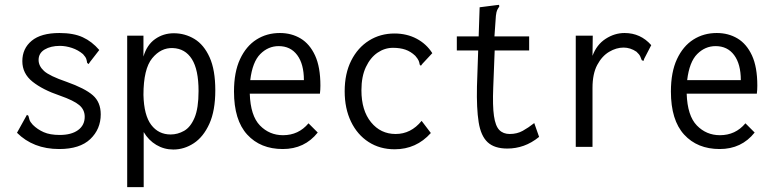

<svg xmlns="http://www.w3.org/2000/svg" viewBox="-20 -604 3190 791"><path d="M224 10Q170 10 126.5 -7Q83 -24 50 -57L86 -122L91 -131L97 -127Q99 -119 101.5 -110.5Q104 -102 115 -90Q134 -71 160 -59.5Q186 -48 226 -48Q274 -48 301.5 -68Q329 -88 329 -123Q329 -152 306.5 -171Q284 -190 227 -210Q156 -234 114 -267.5Q72 -301 72 -352Q72 -404 110.5 -436Q149 -468 225 -468Q283 -468 321 -450.5Q359 -433 389 -398L351 -349L345 -340L339 -345Q338 -353 335.5 -361Q333 -369 322 -381Q302 -398 276.5 -406.5Q251 -415 227 -415Q189 -415 164 -400Q139 -385 139 -357Q139 -332 161.5 -311.5Q184 -291 254 -267Q330 -240 362.5 -211.5Q395 -183 395 -133Q395 -72 352 -31Q309 10 224 10Z M504 167V-457H571V-371Q585 -419 619 -443Q653 -467 696 -467Q742 -467 781 -443.5Q820 -420 843.5 -368Q867 -316 867 -232Q867 -148 842.5 -94Q818 -40 778.5 -14Q739 12 694 12Q656 12 624 -7Q592 -26 572 -60V167ZM683 -50Q712 -50 738.5 -65Q765 -80 781.5 -119Q798 -158 798 -229Q798 -317 770.5 -360.5Q743 -404 692 -406Q643 -408 607 -364Q571 -320 571 -213Q573 -129 603 -89.5Q633 -50 683 -50Z M1145 10Q1053 10 998.5 -49.5Q944 -109 944 -227Q944 -307 969 -360.5Q994 -414 1036.5 -441Q1079 -468 1133 -468Q1181 -468 1218.5 -445.5Q1256 -423 1278 -375.5Q1300 -328 1300 -251Q1300 -242 1299.5 -234.5Q1299 -227 1298 -218H1009Q1012 -127 1051 -87Q1090 -47 1146 -47Q1210 -47 1251 -96L1289 -58Q1235 10 1145 10ZM1011 -274H1232Q1232 -340 1204.5 -377Q1177 -414 1128 -414Q1085 -414 1052.5 -381.5Q1020 -349 1011 -274Z M1606 11Q1545 11 1498.5 -19Q1452 -49 1426 -103Q1400 -157 1400 -228Q1400 -301 1427 -354.5Q1454 -408 1500.5 -437Q1547 -466 1605 -466Q1656 -466 1696.5 -444.5Q1737 -423 1761 -385L1720 -341L1714 -333L1709 -338Q1708 -346 1705 -353.5Q1702 -361 1691 -374Q1672 -392 1650 -399.5Q1628 -407 1599 -407Q1565 -407 1535.5 -387Q1506 -367 1487.5 -328Q1469 -289 1469 -232Q1469 -149 1508.5 -100.5Q1548 -52 1610 -52Q1673 -52 1717 -106L1755 -56Q1695 11 1606 11Z M2070 8Q2017 8 1989 -18Q1961 -44 1952 -100.5Q1943 -157 1945 -248L1950 -396H1862V-454H1952L1956 -574L2026 -583L2036 -584L2037 -577Q2032 -570 2028.5 -563Q2025 -556 2023 -539L2017 -454H2160V-396H2018L2012 -243Q2009 -168 2015 -126.5Q2021 -85 2037 -68.5Q2053 -52 2080 -52Q2110 -52 2133.5 -65Q2157 -78 2181 -97L2201 -40Q2170 -15 2137.5 -3.5Q2105 8 2070 8Z M2352 -457H2422L2421 -374Q2438 -420 2475 -444Q2512 -468 2553 -468Q2619 -468 2663 -418L2634 -362L2631 -353L2624 -356Q2621 -364 2617.5 -372Q2614 -380 2602 -391Q2577 -408 2549 -408Q2519 -408 2489.5 -390.5Q2460 -373 2440.5 -336.5Q2421 -300 2421 -242V1H2352Z M2945 10Q2853 10 2798.5 -49.5Q2744 -109 2744 -227Q2744 -307 2769 -360.5Q2794 -414 2836.5 -441Q2879 -468 2933 -468Q2981 -468 3018.5 -445.5Q3056 -423 3078 -375.5Q3100 -328 3100 -251Q3100 -242 3099.5 -234.5Q3099 -227 3098 -218H2809Q2812 -127 2851 -87Q2890 -47 2946 -47Q3010 -47 3051 -96L3089 -58Q3035 10 2945 10ZM2811 -274H3032Q3032 -340 3004.5 -377Q2977 -414 2928 -414Q2885 -414 2852.5 -381.5Q2820 -349 2811 -274Z"/></svg>

Font: Inconsolata SemiCondensed
Style: Regular
Weight: 400
Width: 4
Monospace: yes
Designer: Raph Levien, Cyreal, Brenton Simpson
Foundry: Raph Levien, Cyreal, Google
Version: Version 3.000; ttfautohint (v1.8.2.53-6de2)